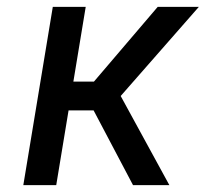

<svg xmlns="http://www.w3.org/2000/svg" viewBox="-20 -540 640 560"><path d="M368 0 253 -218H180L144 0H48L134 -520H230L194 -302H254L440 -520H560L332 -260L474 0Z"/></svg>

Font: Iosevka Medium Extended
Style: Italic
Weight: 500
Width: 7
Italic angle: -9°
Monospace: yes
Designer: Belleve Invis
Foundry: Belleve Invis
Version: Version 32.5.0; ttfautohint (v1.8.4)